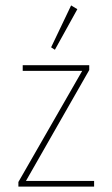

<svg xmlns="http://www.w3.org/2000/svg" viewBox="-20 -690 415 710"><path d="M48 0V-17L284 -428H64V-449H310V-431L76 -21H328V0ZM183 -506 169 -515 243 -670 266 -656Z"/></svg>

Font: Inconsolata Condensed ExtraLight
Style: Regular
Weight: 200
Width: 3
Monospace: yes
Designer: Raph Levien, Cyreal, Brenton Simpson
Foundry: Raph Levien, Cyreal, Google
Version: Version 3.100; ttfautohint (v1.8.4.7-5d5b)